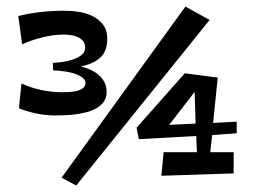

<svg xmlns="http://www.w3.org/2000/svg" viewBox="-20 -591 781 589"><path d="M696.8 -59.1 475.1 -51.8 481.9 -124H584L582 -173.8L405.8 -164.1L398.9 -199.2L546.9 -366.2L647.9 -353L633.8 -213.9L706.1 -217.8V-182.1L630.9 -176.8L625 -124H696.8ZM228 -387.2Q242.7 -383.8 256.8 -377.4Q271 -371.1 282.2 -361.6Q293.5 -352.1 300.3 -338.9Q307.1 -325.7 307.1 -309.1Q307.1 -291.5 298.6 -279.3Q290 -267.1 276.1 -259Q262.2 -251 244.6 -246.6Q227.1 -242.2 209.2 -240Q191.4 -237.8 175 -237.3Q158.7 -236.8 147 -236.8Q120.6 -236.8 91.3 -242.9Q62 -249 38.1 -258.8L45.9 -335Q59.1 -328.6 74.7 -323.5Q90.3 -318.4 106.4 -314.9Q122.6 -311.5 138.9 -309.8Q155.3 -308.1 169.9 -308.1Q177.2 -308.1 189.5 -308.6Q201.7 -309.1 213.4 -311.5Q225.1 -314 233.6 -319.8Q242.2 -325.7 242.2 -335.9Q242.2 -343.8 236.1 -349.9Q230 -356 220.7 -360.4Q211.4 -364.7 200 -367.7Q188.5 -370.6 177.2 -372.1Q166 -373.5 157 -374.3Q147.9 -375 143.1 -375L142.1 -397.9Q151.4 -398.4 168 -400.4Q184.6 -402.3 200.9 -407.5Q217.3 -412.6 229.2 -421.6Q241.2 -430.7 241.2 -444.8Q241.2 -457.5 234.6 -465.3Q228 -473.1 218.3 -477.5Q208.5 -481.9 196.8 -483.4Q185.1 -484.9 174.8 -484.9Q159.2 -484.9 142.8 -482.7Q126.5 -480.5 109.9 -476.3Q93.3 -472.2 77.4 -466.8Q61.5 -461.4 47.9 -455.1L36.1 -542Q70.8 -550.3 106.2 -554.2Q141.6 -558.1 178.2 -558.1Q198.2 -558.1 221.2 -554.7Q244.1 -551.3 263.7 -541.7Q283.2 -532.2 296.1 -515.4Q309.1 -498.5 309.1 -472.2Q309.1 -433.6 287.4 -414.1Q265.6 -394.5 228 -387.2ZM623 -529.8 213.9 -22 168.9 -45.9 548.8 -570.8ZM499 -208 580.1 -211.9 577.1 -309.1Z"/></svg>

Font: Peralta
Style: Regular
Weight: 400
Designer: Astigmatic (AOETI)
Foundry: Astigmatic (AOETI)
Version: Version 1.000